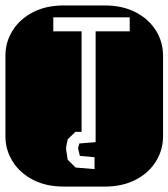

<svg xmlns="http://www.w3.org/2000/svg" viewBox="-22 -689 622 709"><path d="M213.9 0Q147.9 0 99.6 -25.1Q51.3 -50.3 24.7 -92.8Q-2 -135.3 -2 -186V-482.9Q-2 -534.2 24.7 -576.4Q51.3 -618.7 99.6 -643.8Q147.9 -668.9 213.9 -668.9H364.3Q430.2 -668.9 478.8 -643.8Q527.3 -618.7 553.7 -576.4Q580.1 -534.2 580.1 -482.9V-186Q580.1 -135.3 553.7 -92.8Q527.3 -50.3 478.8 -25.1Q430.2 0 364.3 0ZM327.1 -64.5V-108.4L272.9 -113.3L266.1 -142.1L271 -159.2L331.1 -164.1V-573.2H457V-625H174.8V-573.2H279.3V-202.1H256.3L228 -174.3L222.2 -146.5V-137.2L228 -99.1L257.3 -70.3Z"/></svg>

Font: Monofett
Style: Regular
Weight: 400
Designer: Vernon Adams
Foundry: Vernon Adams
Version: Version 1.100; ttfautohint (v1.8.4.7-5d5b);gftools[0.9.28]